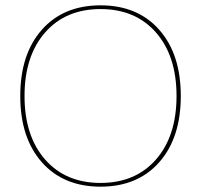

<svg xmlns="http://www.w3.org/2000/svg" viewBox="-20 -690 754 720"><path d="M137 -578.5Q218 -670 357 -670Q496 -670 577 -578.5Q658 -487 658 -330Q658 -173 577 -81.5Q496 10 357 10Q218 10 137 -81.5Q56 -173 56 -330Q56 -487 137 -578.5ZM565 -568Q488 -656 357 -656Q226 -656 149 -568Q72 -480 72 -330Q72 -180 149 -92Q226 -4 357 -4Q488 -4 565 -92Q642 -180 642 -330Q642 -480 565 -568Z"/></svg>

Font: Elaine Sans Thin
Style: Regular
Weight: 250
Designer: Wei Huang
Foundry: Wei Huang
Version: Version 2.001;December 24, 2019;FontCreator 12.0.0.2547 64-b